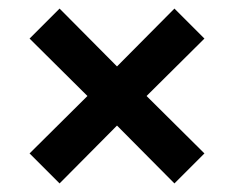

<svg xmlns="http://www.w3.org/2000/svg" viewBox="-20 -576 546 448"><path d="M119 -148 49 -218 184 -352 49 -486 119 -556 253 -421 387 -556 457 -486 322 -352 457 -218 387 -148 253 -283Z"/></svg>

Font: Domine
Style: Bold
Weight: 700
Designer: Pablo Impallari, Rodrigo Fuenzalida, Brenda Gallo
Foundry: Pablo Impallari, Rodrigo Fuenzalida, Brenda Gallo
Version: Version 2.000